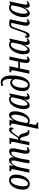

<svg xmlns="http://www.w3.org/2000/svg" viewBox="2040 -2850 1050 5170"><g transform="rotate(-90 2565.0 -265.0)"><path d="M42 -181Q42 -262 72.5 -347Q103 -432 162 -489Q221 -546 302 -546Q368 -546 409 -498.5Q450 -451 450 -355Q450 -277 420.5 -192Q391 -107 332.5 -48.5Q274 10 192 10Q123 10 82.5 -39Q42 -88 42 -181ZM359 -372Q359 -497 289 -497Q241 -497 205.5 -441.5Q170 -386 151.5 -306.5Q133 -227 133 -161Q133 -38 204 -38Q253 -38 288 -93.5Q323 -149 341 -227.5Q359 -306 359 -372Z M1009 -86Q1009 -132 1029 -225L1046 -304Q1047 -308 1048 -313Q1049 -318 1050 -325Q1067 -403 1067 -431Q1067 -485 1026 -485Q999 -485 970.5 -452Q942 -419 920 -369Q898 -319 888 -271L874 -207Q867 -177 856.5 -109Q846 -41 841 0H752Q754 -30 766 -102.5Q778 -175 789 -225L807 -304Q808 -310 818 -354.5Q828 -399 828 -433Q828 -484 794 -484Q765 -484 733 -447.5Q701 -411 676 -357Q651 -303 642 -256L589 0H501L585 -403Q593 -438 593 -455Q593 -478 579.5 -486.5Q566 -495 542 -495H535L544 -536H700L680 -423H684Q722 -485 757.5 -515Q793 -545 835 -545Q878 -545 897.5 -516.5Q917 -488 917 -444Q917 -432 914 -420H918Q951 -484 989.5 -514.5Q1028 -545 1075 -545Q1118 -545 1138 -516Q1158 -487 1158 -442Q1158 -412 1149 -371.5Q1140 -331 1138 -322L1114 -205Q1098 -136 1098 -93Q1098 -73 1104.5 -62Q1111 -51 1123 -51Q1149 -51 1176 -74L1190 -46Q1165 -21 1139.5 -6Q1114 9 1081 9Q1045 9 1027 -18Q1009 -45 1009 -86Z M1483 -95 1464 -171Q1451 -218 1434.5 -233Q1418 -248 1378 -248L1327 0H1238L1320 -386Q1322 -396 1326.5 -418Q1331 -440 1331 -451Q1331 -477 1317.5 -486Q1304 -495 1280 -495H1272L1281 -536H1440L1388 -293Q1413 -293 1430 -304.5Q1447 -316 1475 -357L1526 -434Q1562 -492 1592 -518.5Q1622 -545 1661 -545Q1690 -545 1705 -530.5Q1720 -516 1720 -489Q1720 -461 1707 -444Q1694 -427 1671 -424Q1671 -445 1663.5 -462.5Q1656 -480 1639 -480Q1620 -480 1599.5 -463Q1579 -446 1552 -408L1532 -379Q1502 -336 1488 -318Q1474 -300 1459 -289Q1493 -282 1514 -259.5Q1535 -237 1549 -190L1569 -120Q1582 -76 1599 -56Q1616 -36 1643 -36H1649L1639 4H1613Q1553 4 1525.5 -17.5Q1498 -39 1483 -95Z M1813 -393Q1823 -439 1823 -455Q1823 -478 1810.5 -486.5Q1798 -495 1774 -495H1764L1774 -536H1922L1902 -424H1906Q1936 -481 1971.5 -513.5Q2007 -546 2054 -546Q2102 -546 2128 -503.5Q2154 -461 2154 -383Q2154 -301 2123 -209.5Q2092 -118 2033.5 -54.5Q1975 9 1896 10Q1850 10 1818 -13Q1817 -9 1815.5 4.5Q1814 18 1810 35L1798 95Q1788 135 1788 158Q1788 182 1800.5 190.5Q1813 199 1836 199H1853L1844 240H1680ZM2063 -383Q2063 -428 2052.5 -457Q2042 -486 2018 -486Q1990 -486 1960.5 -449.5Q1931 -413 1907.5 -360Q1884 -307 1875 -261L1834 -70Q1842 -56 1858.5 -44.5Q1875 -33 1894 -33Q1942 -33 1980.5 -92Q2019 -151 2041 -234Q2063 -317 2063 -383Z M2211 -150Q2211 -235 2243.5 -328Q2276 -421 2335.5 -483.5Q2395 -546 2470 -546Q2499 -546 2525 -536Q2551 -526 2567 -510L2605 -536H2635L2567 -214Q2549 -131 2549 -96Q2549 -50 2575 -50Q2594 -50 2627 -76L2641 -46Q2583 10 2527 10Q2497 10 2479.5 -11.5Q2462 -33 2462 -70Q2462 -95 2466 -114Q2470 -133 2471 -139H2467Q2403 10 2311 10Q2262 10 2236.5 -34Q2211 -78 2211 -150ZM2494 -288 2530 -463Q2523 -481 2507.5 -490.5Q2492 -500 2474 -500Q2424 -500 2385 -441.5Q2346 -383 2324.5 -301Q2303 -219 2303 -153Q2303 -101 2315 -75.5Q2327 -50 2348 -50Q2373 -50 2402.5 -85Q2432 -120 2457 -175Q2482 -230 2494 -288Z M2695 -182Q2695 -267 2725 -343.5Q2755 -420 2808 -466.5Q2861 -513 2928 -513Q2960 -513 2986.5 -497.5Q3013 -482 3025 -457Q3026 -470 3026 -497Q3026 -595 3001.5 -658.5Q2977 -722 2923 -722Q2888 -722 2842 -702L2833 -747Q2849 -756 2877.5 -763Q2906 -770 2936 -770Q3023 -770 3070.5 -694.5Q3118 -619 3118 -478Q3118 -334 3086.5 -223.5Q3055 -113 2995.5 -51.5Q2936 10 2854 10Q2775 10 2735 -41.5Q2695 -93 2695 -182ZM3020 -381Q3011 -420 2987 -442Q2963 -464 2933 -464Q2894 -464 2860.5 -427.5Q2827 -391 2806.5 -324.5Q2786 -258 2786 -173Q2786 -106 2809 -72.5Q2832 -39 2869 -39Q2933 -39 2972 -142Q3011 -245 3020 -381Z M3453 -79Q3453 -125 3466 -185L3480 -253H3306L3253 0H3166L3250 -404Q3258 -442 3258 -451Q3258 -477 3245 -486Q3232 -495 3207 -495H3200L3210 -536H3368L3316 -297H3491L3541 -536H3629L3558 -201Q3543 -122 3543 -93Q3543 -50 3570 -50Q3581 -50 3592 -55.5Q3603 -61 3619 -73L3633 -45Q3588 10 3529 10Q3491 10 3472 -16Q3453 -42 3453 -79Z M3687 -150Q3687 -235 3719.5 -328Q3752 -421 3811.5 -483.5Q3871 -546 3946 -546Q3975 -546 4001 -536Q4027 -526 4043 -510L4081 -536H4111L4043 -214Q4025 -131 4025 -96Q4025 -50 4051 -50Q4070 -50 4103 -76L4117 -46Q4059 10 4003 10Q3973 10 3955.5 -11.5Q3938 -33 3938 -70Q3938 -95 3942 -114Q3946 -133 3947 -139H3943Q3879 10 3787 10Q3738 10 3712.5 -34Q3687 -78 3687 -150ZM3970 -288 4006 -463Q3999 -481 3983.5 -490.5Q3968 -500 3950 -500Q3900 -500 3861 -441.5Q3822 -383 3800.5 -301Q3779 -219 3779 -153Q3779 -101 3791 -75.5Q3803 -50 3824 -50Q3849 -50 3878.5 -85Q3908 -120 3933 -175Q3958 -230 3970 -288Z M4455 -81Q4455 -112 4472 -195L4534 -484Q4519 -491 4495 -491Q4465 -491 4447 -474Q4429 -457 4410.5 -411.5Q4392 -366 4357 -259Q4322 -151 4297.5 -95Q4273 -39 4248 -16Q4223 7 4189 7Q4160 7 4145 -14Q4130 -35 4130 -59Q4130 -86 4144.5 -104.5Q4159 -123 4177 -123Q4176 -102 4184 -86.5Q4192 -71 4209 -71Q4225 -71 4239.5 -88.5Q4254 -106 4272.5 -150Q4291 -194 4318 -276L4328 -305Q4361 -406 4380 -451Q4399 -496 4427.5 -518.5Q4456 -541 4504 -541Q4557 -541 4632 -526L4563 -201Q4547 -126 4547 -94Q4547 -50 4575 -50Q4586 -50 4596 -55Q4606 -60 4624 -73L4638 -45Q4589 10 4532 10Q4495 10 4475 -17Q4455 -44 4455 -81Z M4688 -150Q4688 -235 4720.5 -328Q4753 -421 4812.5 -483.5Q4872 -546 4947 -546Q4976 -546 5002 -536Q5028 -526 5044 -510L5082 -536H5112L5044 -214Q5026 -131 5026 -96Q5026 -50 5052 -50Q5071 -50 5104 -76L5118 -46Q5060 10 5004 10Q4974 10 4956.5 -11.5Q4939 -33 4939 -70Q4939 -95 4943 -114Q4947 -133 4948 -139H4944Q4880 10 4788 10Q4739 10 4713.5 -34Q4688 -78 4688 -150ZM4971 -288 5007 -463Q5000 -481 4984.5 -490.5Q4969 -500 4951 -500Q4901 -500 4862 -441.5Q4823 -383 4801.5 -301Q4780 -219 4780 -153Q4780 -101 4792 -75.5Q4804 -50 4825 -50Q4850 -50 4879.5 -85Q4909 -120 4934 -175Q4959 -230 4971 -288Z"/></g></svg>

Font: Noto Serif Cond
Style: Italic
Weight: 400
Width: 3
Italic angle: -12°
Designer: Monotype Design Team
Foundry: Monotype Imaging Inc.
Version: Version 1.001